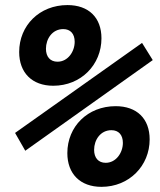

<svg xmlns="http://www.w3.org/2000/svg" viewBox="-20 -723 626 753"><path d="M377.9 9.8C486.8 9.8 566.9 -72.8 566.9 -176.3C566.9 -257.8 516.6 -306.6 433.6 -306.6C323.7 -306.6 244.1 -226.6 244.1 -122.6C244.1 -41.5 294.4 9.8 377.9 9.8ZM189 -386.7C297.9 -386.7 377.9 -469.2 377.9 -572.8C377.9 -654.3 327.6 -703.1 244.6 -703.1C134.8 -703.1 55.2 -623 55.2 -519C55.2 -438 105.5 -386.7 189 -386.7ZM79.1 -131.8 579.1 -487.3 537.1 -554.7 39.1 -201.7ZM394.5 -84.5C365.7 -84.5 349.1 -104 349.1 -135.3C349.1 -174.3 374 -212.4 417 -212.4C445.3 -212.4 461.9 -193.8 461.9 -162.6C461.9 -124.5 435.5 -84.5 394.5 -84.5ZM205.6 -481C176.8 -481 160.2 -500.5 160.2 -531.7C160.2 -570.8 185.1 -608.9 228 -608.9C256.3 -608.9 272.9 -590.3 272.9 -559.1C272.9 -521 246.6 -481 205.6 -481Z"/></svg>

Font: Cascadia Code SemiBold
Style: Italic
Weight: 600
Italic angle: -10°
Monospace: yes
Designer: Aaron Bell
Foundry: Saja Typeworks
Version: Version 2404.023